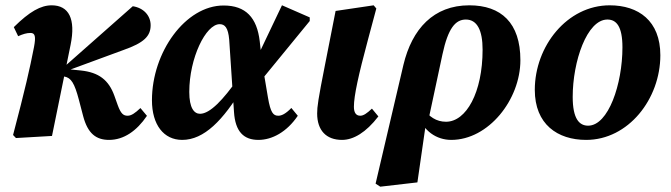

<svg xmlns="http://www.w3.org/2000/svg" viewBox="-20 -519 2563 733"><path d="M29.9 -3.6 40.9 8 178.5 0 249.5 -347.9C269.7 -446.9 242.8 -498.7 177.4 -498.7C135.8 -498.7 92.9 -475 32.7 -415.4L49.3 -380.8C67.8 -388.9 81.4 -393.2 96.4 -393.2C113.8 -393.2 117.6 -380.5 109.8 -339.3C93.5 -255.5 76.1 -179.6 29.9 -3.6ZM396.5 15.1C452.7 15.1 502.1 -19.3 541 -76.8L516.1 -106.5C495.3 -86.6 481 -77.2 467.3 -77.2C451.5 -77.2 441.6 -84.1 429.3 -118L416.6 -153.6C395.1 -213.3 357.5 -242.7 288.6 -249.9L237.1 -255.1L225.5 -245L451.1 -328C530.1 -355.6 555.1 -381.2 555.1 -422.7C555.1 -459.7 527.8 -489.2 486.9 -495.2L221 -260.3L210.2 -250.9H203.8V-230.4L226.1 -226.7C251.5 -221.9 264.4 -201.6 281.1 -138.3L297.4 -75.9C315 -9.3 346.6 15.1 396.5 15.1Z M675.5 15.1C759.2 15.1 831.9 -59.8 906.7 -184.5H913.5L888 -218C832.8 -139.2 781.8 -84.6 743.7 -84.6C721.3 -84.6 702.6 -106.3 702.6 -168C702.6 -297.8 765.9 -426.7 818.6 -426.7C838.5 -426.7 851 -413.3 855 -367.8L873.3 -91.8C878.1 -15.6 911.2 15.1 966.6 15.1C1018.8 15.1 1075 -15.1 1116.9 -77L1092.3 -106.8C1069.7 -83.6 1054.7 -77.2 1042.4 -77.2C1023.3 -77.2 1012.9 -88.5 1003 -146.5L985.6 -250L981.1 -274.9L971.6 -361.3C961 -451.7 918.4 -498 833.6 -498C688.1 -498 560.1 -320 560.1 -136.3C560.1 -42.2 605.4 15.1 675.5 15.1ZM977.7 -213.1 1162.5 -438.8V-452.6L1056.5 -498.9L944.2 -263.1L977.7 -213.1Z M1285.7 15.1C1329.2 15.1 1377.2 -13 1424.5 -74.6L1399.9 -104.3C1380.8 -86.3 1367.9 -77.2 1355.4 -77.2C1338.7 -77.2 1331.1 -89.6 1331.1 -111.6C1331.1 -153.3 1348.8 -233.4 1384.8 -367.5L1416.7 -486.6L1406.5 -498.7L1261.2 -477.2L1220.5 -270.2C1194.5 -138.8 1190.8 -111.8 1190.8 -85.8C1190.8 -21.4 1225.4 15.1 1285.7 15.1Z M1431.7 193.7 1573.5 177.3 1607.1 -55.8 1616.4 -64.7 1669.3 -312.1C1690.6 -410.9 1718.5 -444.4 1758.5 -444.4C1801.4 -444.4 1822.4 -403.6 1822.4 -329.4C1822.4 -165.8 1759.8 -54.2 1682.7 -54.2C1645.6 -54.2 1618.1 -73.4 1595.1 -105.5L1575.1 -83.2C1595.1 -18.8 1646.6 15.1 1702.8 15.1C1844.8 15.1 1966.7 -138.3 1966.7 -289.4C1966.7 -431.9 1893.1 -498.7 1771.7 -498.7C1635.5 -498.7 1553 -409 1520.1 -271.2L1413.9 182.1L1431.7 193.7Z M2217.9 15.1C2378.8 15.1 2501 -141.1 2501 -308C2501 -439.6 2417.5 -498.7 2307.6 -498.7C2145.4 -498.7 2021.7 -343 2021.7 -175.9C2021.7 -44.7 2108.3 15.1 2217.9 15.1ZM2225.3 -39.2C2192.1 -39.2 2166.4 -64.3 2166.4 -149.2C2166.4 -284.6 2220.8 -444.4 2298.8 -444.4C2332.9 -444.4 2356.3 -418.9 2356.3 -338.1C2356.3 -198.4 2302.7 -39.2 2225.3 -39.2Z"/></svg>

Font: Source Serif 4 Variable
Style: Italic
Weight: 400
Italic angle: -12°
Designer: Frank Grießhammer
Foundry: Adobe Systems Incorporated
Version: Version 4.004;hotconv 1.0.116;makeotfexe 2.5.65601